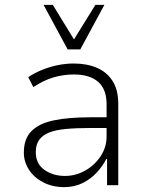

<svg xmlns="http://www.w3.org/2000/svg" viewBox="-20 -761 601 789"><path d="M244 8Q196 8 158 -11.5Q120 -31 99 -63.5Q78 -96 78 -134Q78 -191 109.5 -222.5Q141 -254 201.5 -266.5Q262 -279 350 -279H429V-235H352Q293 -235 250.5 -231Q208 -227 181 -216Q154 -205 140.5 -185.5Q127 -166 127 -136Q127 -88 162.5 -63Q198 -38 247 -38Q291 -38 330 -60Q369 -82 393.5 -119Q418 -156 418 -200V-333Q418 -394 383.5 -424.5Q349 -455 283 -455Q241 -455 200 -443Q159 -431 117 -403L96 -444Q123 -462 154.5 -474.5Q186 -487 218.5 -493.5Q251 -500 283 -500Q337 -500 378 -482.5Q419 -465 442.5 -428.5Q466 -392 466 -334V0H420V-108H417Q403 -80 378.5 -53Q354 -26 320 -9Q286 8 244 8ZM258 -558 159 -741H197L284 -599L372 -741H409L310 -558Z"/></svg>

Font: Nunito Sans 7pt SemiCondensed ExtraLight
Style: Regular
Weight: 250
Width: 4
Designer: Vernon Adams
Foundry: Vernon Adams
Version: Version 3.101;gftools[0.9.27]